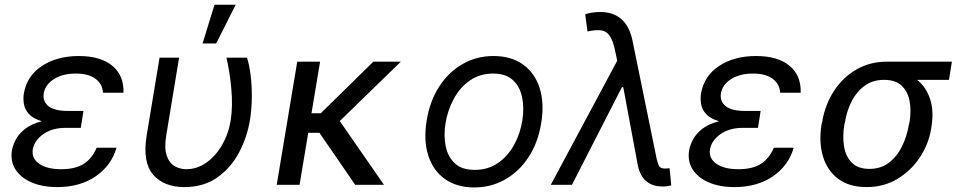

<svg xmlns="http://www.w3.org/2000/svg" viewBox="-20 -793 4121 824"><path d="M329.5 -261.4H329.2L326.7 -244.3H261.4Q204.2 -244.3 165.8 -217.3Q127.5 -190.3 120.7 -152Q114.7 -113.6 148.1 -90.2Q181.5 -66.8 242.9 -66.8Q302.9 -66.8 339 -89.5Q375 -112.2 394.9 -159.1H480.1Q458.1 -82.4 390.6 -36.2Q323.2 9.9 225.9 9.9Q162.6 9.9 116.1 -9.9Q69.6 -29.8 46.7 -65.3Q23.8 -100.9 31.2 -147.7Q35.2 -170.1 48.1 -194.6Q61.1 -219.1 87.9 -240.1Q114.7 -261 159.8 -272.7Q121.4 -284.1 103.9 -303.8Q86.3 -323.5 82.6 -346.8Q78.8 -370 82.4 -392Q95.5 -467.7 160.2 -510.1Q224.8 -552.6 318.2 -552.6Q411.2 -552.6 461.8 -511Q512.4 -469.5 509.9 -394.9H421.9Q420.1 -432.2 390.1 -454.7Q360.1 -477.3 305.4 -477.3Q249.3 -477.3 211.8 -453.8Q174.4 -430.4 167.6 -392Q162.6 -358 188 -337.4Q213.4 -316.8 272.7 -316.8H338.1Z M664.8 -545.5H748.6L693.2 -210.2Q684.7 -157 695.3 -125.5Q706 -94.1 728.9 -80.4Q751.8 -66.8 779.8 -66.8Q825.6 -66.8 865.4 -94.8Q905.2 -122.9 932.9 -170.5Q960.6 -218 970.2 -277Q979.4 -337.7 972.8 -411.2Q966.3 -484.7 951.7 -545.5H1039.8Q1050.1 -515.6 1055.6 -470.9Q1061.1 -426.1 1060.7 -375.4Q1060.4 -324.6 1052.6 -277Q1040.1 -202.4 1005 -136.9Q969.8 -71.4 911.6 -30.7Q853.3 9.9 771.3 9.9Q683.6 9.9 637.3 -43.3Q590.9 -96.6 609.4 -211.6ZM849.4 -606.5 900.6 -772.7H991.5L907.7 -606.5Z M1353.7 -528.4 1316.8 -306.8H1356.5L1582.4 -528.4H1700.3L1438.2 -273.4L1627.8 0H1504.3L1350.9 -223H1302.9L1265.6 0H1167.6L1255.7 -528.4Z M2015.6 11.4Q1940.3 11.4 1889.7 -24.5Q1839.1 -60.4 1818.2 -125Q1797.2 -189.6 1811.1 -275.6Q1824.6 -359.4 1865.1 -421.7Q1905.5 -484 1965.6 -518.3Q2025.6 -552.6 2098 -552.6Q2173.3 -552.6 2224.1 -516.5Q2274.9 -480.5 2295.8 -415.7Q2316.8 -350.9 2302.6 -264.2Q2289.1 -181.1 2248.6 -119.1Q2208.1 -57.2 2148.1 -22.9Q2088.1 11.4 2015.6 11.4ZM2017 -63.9Q2074.6 -63.9 2117.2 -93.4Q2159.8 -122.9 2186.3 -171.2Q2212.7 -219.5 2221.6 -275.6Q2230.1 -328.8 2220.9 -374.8Q2211.6 -420.8 2181.5 -449Q2151.3 -477.3 2096.6 -477.3Q2039.1 -477.3 1996.4 -447.4Q1953.8 -417.6 1927.6 -369Q1901.3 -320.3 1892 -264.2Q1883.5 -210.9 1892.8 -165.3Q1902 -119.7 1932.2 -91.8Q1962.4 -63.9 2017 -63.9Z M2819.6 7.1Q2779.1 7.1 2751.8 -16.9Q2724.4 -40.8 2715.9 -90.9L2654.8 -419H2649.1L2434.7 0H2343.8L2628.9 -532.3L2617.9 -583.8Q2605.1 -640.3 2580.4 -655.4Q2555.8 -670.5 2501.4 -657.7L2491.5 -731.5Q2498.9 -734.7 2516.5 -738.1Q2534.1 -741.5 2555.4 -741.5Q2669.4 -741.5 2694.6 -617.9L2798.3 -110.8Q2801.5 -96.9 2807 -83.3Q2812.5 -69.6 2833.8 -69.6Q2838.1 -69.6 2844.3 -70.3Q2850.5 -71 2853.7 -71L2860.8 2.8Q2850.1 5 2839.7 6.6Q2829.2 8.2 2819.6 7.1Z M3235.8 -261.4H3235.4L3233 -244.3H3167.6Q3110.4 -244.3 3072.1 -217.3Q3033.7 -190.3 3027 -152Q3021 -113.6 3054.3 -90.2Q3087.7 -66.8 3149.1 -66.8Q3209.2 -66.8 3245.2 -89.5Q3281.2 -112.2 3301.1 -159.1H3386.4Q3364.3 -82.4 3296.9 -36.2Q3229.4 9.9 3132.1 9.9Q3068.9 9.9 3022.4 -9.9Q2975.9 -29.8 2952.9 -65.3Q2930 -100.9 2937.5 -147.7Q2941.4 -170.1 2954.4 -194.6Q2967.3 -219.1 2994.1 -240.1Q3021 -261 3066.1 -272.7Q3027.7 -284.1 3010.1 -303.8Q2992.5 -323.5 2988.8 -346.8Q2985.1 -370 2988.6 -392Q3001.8 -467.7 3066.4 -510.1Q3131 -552.6 3224.4 -552.6Q3317.5 -552.6 3368.1 -511Q3418.7 -469.5 3416.2 -394.9H3328.1Q3326.3 -432.2 3296.3 -454.7Q3266.3 -477.3 3211.6 -477.3Q3155.5 -477.3 3118.1 -453.8Q3080.6 -430.4 3073.9 -392Q3068.9 -358 3094.3 -337.4Q3119.7 -316.8 3179 -316.8H3244.3Z M3505.7 -258.5 3508.5 -269.9Q3520.6 -343 3558.4 -401.6Q3596.2 -460.2 3654.7 -494.3Q3713.1 -528.4 3786.9 -528.4H4065.3L4052.6 -450.3H3916.2Q3955.6 -418.3 3972.1 -366.5Q3988.6 -314.6 3977.3 -248.6L3975.9 -238.6Q3965.2 -174.7 3927.9 -117.9Q3890.6 -61.1 3832 -25.6Q3773.4 9.9 3698.9 9.9Q3624.3 9.9 3577.2 -25.6Q3530.2 -61.1 3511.9 -121.8Q3493.6 -182.5 3505.7 -258.5ZM3606.5 -269.9 3603.7 -258.5Q3595.2 -207.4 3602.5 -164.1Q3609.7 -120.7 3636.2 -94.5Q3662.6 -68.2 3711.6 -68.2Q3759.9 -68.2 3794.6 -94.5Q3829.2 -120.7 3850.7 -164.1Q3872.2 -207.4 3880.7 -258.5L3883.5 -269.9Q3891.3 -318.2 3883.7 -359.2Q3876.1 -400.2 3849.6 -425.2Q3823.2 -450.3 3774.1 -450.3Q3725.9 -450.3 3691.2 -425.2Q3656.6 -400.2 3635.5 -359.2Q3614.3 -318.2 3606.5 -269.9Z"/></svg>

Font: Inter UI
Style: Italic
Weight: 400
Italic angle: -9.39999°
Designer: Rasmus Andersson
Foundry: rsms
Version: 3.2;8d6f07862